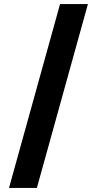

<svg xmlns="http://www.w3.org/2000/svg" viewBox="-20 -801 471 937"><path d="M24 116 273 -781H409L160 116Z"/></svg>

Font: DM Sans 36pt ExtraBold
Style: Regular
Weight: 800
Designer: Colophon Foundry, Jonny Pinhorn
Foundry: Colophon Foundry
Version: Version 4.004;gftools[0.9.30]